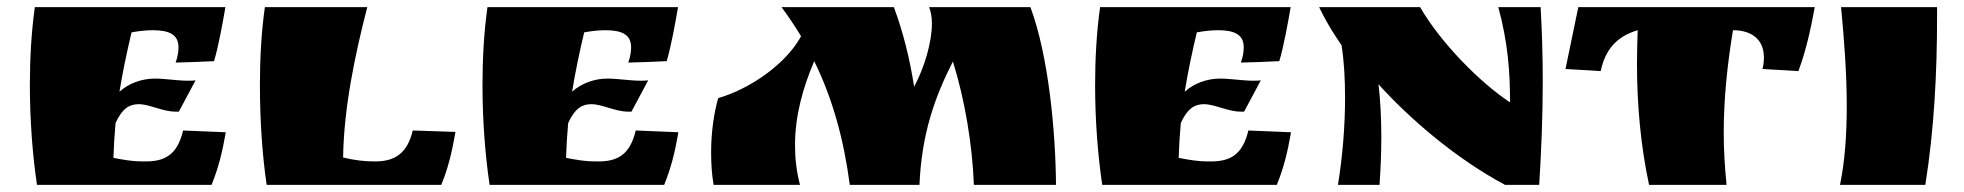

<svg xmlns="http://www.w3.org/2000/svg" viewBox="-20 -520 5523 540"><path d="M78 -500C68 -429 64 -354 64 -280C64 -179 72 -81 84 0H575C594 -47 605 -90 615 -148L495 -153C479 -85 444 -66 390 -66H381C354 -66 330 -70 299 -76C300 -108 302 -141 305 -174C324 -216 345 -227 370 -227C401 -227 437 -206 474 -206H483L530 -294C523 -293 516 -293 509 -293C478 -293 445 -299 415 -299C380 -299 342 -286 316 -262C325 -318 337 -374 350 -429C372 -433 392 -435 410 -435C457 -435 482 -422 482 -387C482 -375 480 -361 474 -344C515 -345 540 -346 582 -348C594 -387 607 -459 614 -500Z M945 -77C947 -216 978 -365 1013 -500H725C715 -430 711 -355 711 -281C711 -180 718 -81 730 0H1221C1240 -46 1251 -91 1261 -149L1141 -153C1125 -87 1089 -66 1035 -66C1005 -66 979 -69 945 -77Z M1351 -500C1341 -429 1337 -354 1337 -280C1337 -179 1345 -81 1357 0H1848C1867 -47 1878 -90 1888 -148L1768 -153C1752 -85 1717 -66 1663 -66H1654C1627 -66 1603 -70 1572 -76C1573 -108 1575 -141 1578 -174C1597 -216 1618 -227 1643 -227C1674 -227 1710 -206 1747 -206H1756L1803 -294C1796 -293 1789 -293 1782 -293C1751 -293 1718 -299 1688 -299C1653 -299 1615 -286 1589 -262C1598 -318 1610 -374 1623 -429C1645 -433 1665 -435 1683 -435C1730 -435 1755 -422 1755 -387C1755 -375 1753 -361 1747 -344C1788 -345 1813 -346 1855 -348C1867 -387 1880 -459 1887 -500Z M2178 -500C2198 -473 2216 -446 2233 -418C2191 -341 2092 -271 2000 -244C1988 -203 1980 -148 1980 -91C1980 -61 1982 -29 1987 0H2230C2220 -38 2216 -75 2216 -112C2216 -194 2238 -273 2270 -348C2321 -244 2353 -130 2370 0H2566C2572 -143 2609 -247 2660 -347C2694 -239 2715 -110 2719 0H2950C2949 -144 2930 -361 2878 -500H2593C2598 -488 2601 -472 2601 -454C2601 -403 2581 -332 2551 -276C2539 -353 2521 -427 2494 -500Z M3074 -500C3064 -429 3060 -354 3060 -280C3060 -179 3068 -81 3080 0H3571C3590 -47 3601 -90 3611 -148L3491 -153C3475 -85 3440 -66 3386 -66H3377C3350 -66 3326 -70 3295 -76C3296 -108 3298 -141 3301 -174C3320 -216 3341 -227 3366 -227C3397 -227 3433 -206 3470 -206H3479L3526 -294C3519 -293 3512 -293 3505 -293C3474 -293 3441 -299 3411 -299C3376 -299 3338 -286 3312 -262C3321 -318 3333 -374 3346 -429C3368 -433 3388 -435 3406 -435C3453 -435 3478 -422 3478 -387C3478 -375 3476 -361 3470 -344C3511 -345 3536 -346 3578 -348C3590 -387 3603 -459 3610 -500Z M4194 -500C4221 -400 4227 -319 4227 -232C4142 -288 4031 -401 3974 -500H3690C3717 -445 3731 -426 3753 -393C3760 -350 3763 -299 3763 -245C3763 -166 3756 -80 3743 0H3860C3863 -45 3865 -91 3865 -134C3865 -189 3862 -241 3857 -283C3942 -189 4071 -76 4213 0H4309C4315 -97 4319 -193 4319 -290C4319 -360 4317 -430 4313 -500Z M4854 -435C4902 -435 4941 -413 4941 -358C4941 -348 4940 -338 4937 -326L5038 -320C5060 -380 5072 -435 5084 -500H4419L4383 -326L4482 -320C4494 -377 4524 -417 4586 -435C4585 -404 4584 -373 4584 -342C4584 -227 4594 -112 4618 0H4836C4831 -48 4828 -98 4828 -147C4828 -242 4838 -338 4854 -435Z M5158 -500C5167 -406 5174 -312 5174 -222C5174 -143 5169 -68 5155 0H5395C5420 -158 5428 -316 5428 -473V-500Z"/></svg>

Font: Ruslan Display
Style: Regular
Weight: 400
Designer: Denis Masharov, Vladimir Rabdu
Foundry: Denis Masharov, Vladimir Rabdu
Version: Version 1.001